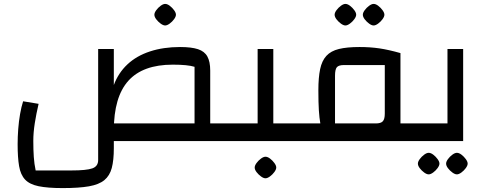

<svg xmlns="http://www.w3.org/2000/svg" viewBox="-20 -720 2484 980"><path d="M1053 0V-90H1155V0ZM973 0V-379Q938 -390 862 -390Q709 -390 635 -307.5Q561 -225 561 -54H481V-470H561V-286Q584 -348 630.5 -391.5Q677 -435 745.5 -457.5Q814 -480 899 -480Q957 -480 990.5 -469Q1024 -458 1038.5 -431.5Q1053 -405 1053 -360V0ZM300 240Q223 240 177 230.5Q131 221 108 196.5Q85 172 77.5 128Q70 84 70 16Q70 -21 73 -61Q76 -101 82.5 -138Q89 -175 98 -203L177 -190Q165 -139 157.5 -91Q150 -43 150 -1Q150 46 152.5 81.5Q155 117 162 150H345Q421 150 451 139.5Q481 129 481 97V-54H561V36Q561 98 550.5 137.5Q540 177 512.5 199.5Q485 222 434 231Q383 240 300 240ZM529 0V-90H1015L1053 0ZM1155 0V-90Q1167 -90 1171 -78Q1175 -66 1175 -45Q1175 -24 1171 -12Q1167 0 1155 0ZM823 -590Q813 -590 800 -599.5Q787 -609 777.5 -621.5Q768 -634 768 -645Q768 -655 777.5 -668Q787 -681 800 -690.5Q813 -700 823 -700Q834 -700 846.5 -690.5Q859 -681 868.5 -668Q878 -655 878 -645Q878 -635 868.5 -622Q859 -609 846 -599.5Q833 -590 823 -590Z M1375 0V-90H1475V0ZM1155 0V-90H1340L1295 -45V-470H1375V0ZM1155 0Q1143 0 1139 -12Q1135 -24 1135 -45Q1135 -66 1139 -78Q1143 -90 1155 -90ZM1475 0V-90Q1487 -90 1491 -78Q1495 -66 1495 -45Q1495 -24 1491 -12Q1487 0 1475 0ZM1335 190Q1325 190 1312 180.5Q1299 171 1289.5 158.5Q1280 146 1280 135Q1280 125 1289.5 112Q1299 99 1312 89.5Q1325 80 1335 80Q1346 80 1358.5 89.5Q1371 99 1380.5 112Q1390 125 1390 135Q1390 145 1380.5 158Q1371 171 1358 180.5Q1345 190 1335 190Z M2024 0V-90H2124V0ZM1475 0V-90H1615Q1610 -118 1607.5 -157Q1605 -196 1605 -260Q1605 -324 1614 -367Q1623 -410 1646 -435Q1669 -460 1710 -470Q1751 -480 1815 -480Q1870 -480 1917 -473Q1964 -466 2024 -449V0ZM1690 -90H1898Q1924 -90 1934 -101Q1944 -112 1944 -140V-388H1736Q1709 -388 1699.5 -377Q1690 -366 1690 -333ZM1475 0Q1463 0 1459 -12Q1455 -24 1455 -45Q1455 -66 1459 -78Q1463 -90 1475 -90ZM2124 0V-90Q2136 -90 2140 -78Q2144 -66 2144 -45Q2144 -24 2140 -12Q2136 0 2124 0ZM1743 -590Q1733 -590 1720 -599.5Q1707 -609 1697.5 -621.5Q1688 -634 1688 -645Q1688 -655 1697.5 -668Q1707 -681 1720 -690.5Q1733 -700 1743 -700Q1754 -700 1766.5 -690.5Q1779 -681 1788.5 -668Q1798 -655 1798 -645Q1798 -635 1788.5 -622Q1779 -609 1766 -599.5Q1753 -590 1743 -590ZM1887 -590Q1877 -590 1864 -599.5Q1851 -609 1841.5 -621.5Q1832 -634 1832 -645Q1832 -655 1841.5 -668Q1851 -681 1864 -690.5Q1877 -700 1887 -700Q1898 -700 1910.5 -690.5Q1923 -681 1932.5 -668Q1942 -655 1942 -645Q1942 -635 1932.5 -622Q1923 -609 1910 -599.5Q1897 -590 1887 -590Z M2124 0V-90H2309L2264 -45V-470H2344V0ZM2124 0Q2112 0 2108 -12Q2104 -24 2104 -45Q2104 -66 2108 -78Q2112 -90 2124 -90ZM2168 170Q2158 170 2145 160.5Q2132 151 2122.5 138.5Q2113 126 2113 115Q2113 105 2122.5 92Q2132 79 2145 69.5Q2158 60 2168 60Q2179 60 2191.5 69.5Q2204 79 2213.5 92Q2223 105 2223 115Q2223 125 2213.5 138Q2204 151 2191 160.5Q2178 170 2168 170ZM2312 170Q2302 170 2289 160.5Q2276 151 2266.5 138.5Q2257 126 2257 115Q2257 105 2266.5 92Q2276 79 2289 69.5Q2302 60 2312 60Q2323 60 2335.5 69.5Q2348 79 2357.5 92Q2367 105 2367 115Q2367 125 2357.5 138Q2348 151 2335 160.5Q2322 170 2312 170Z"/></svg>

Font: Changa ExtraLight
Style: Regular
Weight: 400
Version: Version 3.002; ttfautohint (v1.8.2)